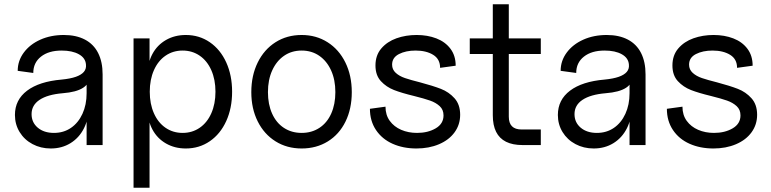

<svg xmlns="http://www.w3.org/2000/svg" viewBox="-20 -680 3614 900"><path d="M50 -141Q50 -212 107 -255Q164 -298 269 -307Q310 -311 335.5 -320Q361 -329 373 -343Q385 -357 383 -377Q381 -408 350 -425.5Q319 -443 269 -443Q208 -443 172 -414.5Q136 -386 136 -338L63 -348Q63 -395 91.5 -433.5Q120 -472 169 -494Q218 -516 279 -516Q337 -516 378 -494.5Q419 -473 440 -431.5Q461 -390 461 -331V0H386V-140L396 -180Q396 -123 373.5 -78.5Q351 -34 310.5 -9Q270 16 218 16Q171 16 132.5 -4.5Q94 -25 72 -61Q50 -97 50 -141ZM386 -243V-313L401 -326Q401 -289 369.5 -268.5Q338 -248 274 -243Q203 -237 165.5 -212Q128 -187 128 -145Q128 -106 157 -81.5Q186 -57 233 -57Q278 -57 312.5 -80.5Q347 -104 366.5 -146.5Q386 -189 386 -243Z M672 -170V-330Q672 -385 694.5 -427Q717 -469 758 -492.5Q799 -516 851 -516Q914 -516 963.5 -482Q1013 -448 1040.5 -387.5Q1068 -327 1068 -250Q1068 -173 1040.5 -112.5Q1013 -52 963.5 -18Q914 16 851 16Q799 16 758 -7.5Q717 -31 694.5 -73Q672 -115 672 -170ZM606 -500H681V200H606ZM990 -250Q990 -307 970.5 -351Q951 -395 916 -419Q881 -443 836 -443Q791 -443 756 -419Q721 -395 701.5 -351Q682 -307 682 -250Q682 -193 701.5 -149Q721 -105 756 -81Q791 -57 836 -57Q881 -57 916 -81Q951 -105 970.5 -149Q990 -193 990 -250Z M1158 -248Q1158 -326 1188 -387Q1218 -448 1271.5 -482Q1325 -516 1394 -516Q1462 -516 1515.5 -482Q1569 -448 1599 -387Q1629 -326 1629 -248Q1629 -170 1599.5 -110Q1570 -50 1516.5 -17Q1463 16 1394 16Q1325 16 1271.5 -17.5Q1218 -51 1188 -111Q1158 -171 1158 -248ZM1552 -248Q1552 -306 1532 -350Q1512 -394 1476.5 -418.5Q1441 -443 1394 -443Q1347 -443 1311.5 -418.5Q1276 -394 1256 -350Q1236 -306 1236 -248Q1236 -191 1255.5 -147.5Q1275 -104 1311 -80.5Q1347 -57 1394 -57Q1441 -57 1477 -80.5Q1513 -104 1532.5 -147.5Q1552 -191 1552 -248Z M1714 -170 1787 -180Q1787 -141 1807 -113.5Q1827 -86 1860.5 -71.5Q1894 -57 1935 -57Q1986 -57 2022.5 -78.5Q2059 -100 2059 -139Q2059 -166 2041 -182.5Q2023 -199 1996 -208.5Q1969 -218 1921 -230Q1863 -244 1827 -258Q1791 -272 1765.5 -299.5Q1740 -327 1740 -373Q1740 -421 1767.5 -453Q1795 -485 1838.5 -500.5Q1882 -516 1933 -516Q1984 -516 2025.5 -500Q2067 -484 2091.5 -451.5Q2116 -419 2116 -372L2043 -362Q2043 -403 2010.5 -423Q1978 -443 1928 -443Q1882 -443 1850 -426.5Q1818 -410 1818 -377Q1818 -354 1835 -338.5Q1852 -323 1878.5 -314Q1905 -305 1949 -294Q2009 -278 2046.5 -263.5Q2084 -249 2110.5 -219.5Q2137 -190 2137 -142Q2137 -96 2111 -60Q2085 -24 2038 -4Q1991 16 1932 16Q1870 16 1820.5 -6Q1771 -28 1742.5 -70.5Q1714 -113 1714 -170Z M2290 -140V-660H2365V-133Q2365 -103 2380 -88Q2395 -73 2425 -73H2515V0H2430Q2383 0 2352 -15.5Q2321 -31 2305.5 -62Q2290 -93 2290 -140ZM2182 -500H2515V-427H2182Z M2595 -141Q2595 -212 2652 -255Q2709 -298 2814 -307Q2855 -311 2880.5 -320Q2906 -329 2918 -343Q2930 -357 2928 -377Q2926 -408 2895 -425.5Q2864 -443 2814 -443Q2753 -443 2717 -414.5Q2681 -386 2681 -338L2608 -348Q2608 -395 2636.5 -433.5Q2665 -472 2714 -494Q2763 -516 2824 -516Q2882 -516 2923 -494.5Q2964 -473 2985 -431.5Q3006 -390 3006 -331V0H2931V-140L2941 -180Q2941 -123 2918.5 -78.5Q2896 -34 2855.5 -9Q2815 16 2763 16Q2716 16 2677.5 -4.5Q2639 -25 2617 -61Q2595 -97 2595 -141ZM2931 -243V-313L2946 -326Q2946 -289 2914.5 -268.5Q2883 -248 2819 -243Q2748 -237 2710.5 -212Q2673 -187 2673 -145Q2673 -106 2702 -81.5Q2731 -57 2778 -57Q2823 -57 2857.5 -80.5Q2892 -104 2911.5 -146.5Q2931 -189 2931 -243Z M3106 -170 3179 -180Q3179 -141 3199 -113.5Q3219 -86 3252.5 -71.5Q3286 -57 3327 -57Q3378 -57 3414.5 -78.5Q3451 -100 3451 -139Q3451 -166 3433 -182.5Q3415 -199 3388 -208.5Q3361 -218 3313 -230Q3255 -244 3219 -258Q3183 -272 3157.5 -299.5Q3132 -327 3132 -373Q3132 -421 3159.5 -453Q3187 -485 3230.5 -500.5Q3274 -516 3325 -516Q3376 -516 3417.5 -500Q3459 -484 3483.5 -451.5Q3508 -419 3508 -372L3435 -362Q3435 -403 3402.5 -423Q3370 -443 3320 -443Q3274 -443 3242 -426.5Q3210 -410 3210 -377Q3210 -354 3227 -338.5Q3244 -323 3270.5 -314Q3297 -305 3341 -294Q3401 -278 3438.5 -263.5Q3476 -249 3502.5 -219.5Q3529 -190 3529 -142Q3529 -96 3503 -60Q3477 -24 3430 -4Q3383 16 3324 16Q3262 16 3212.5 -6Q3163 -28 3134.5 -70.5Q3106 -113 3106 -170Z"/></svg>

Font: Uncut Sans Variable
Style: Regular
Weight: 400
Designer: Kasper Nordkvist
Foundry: UNCUT.wtf
Version: Version 1.303;Glyphs 3.1.2 (3151)